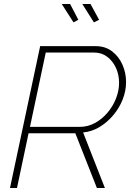

<svg xmlns="http://www.w3.org/2000/svg" viewBox="-20 -941 660 961"><path d="M30 0 181 -710H459Q507 -710 541 -684Q575 -658 593 -617Q611 -576 611 -531Q611 -486 594 -443Q577 -400 547 -364.5Q517 -329 478.5 -305.5Q440 -282 396 -278L505 0H465L357 -274H123L65 0ZM379 -306Q420 -306 455.5 -325.5Q491 -345 518.5 -377.5Q546 -410 561 -449Q576 -488 576 -526Q576 -567 560.5 -601Q545 -635 517 -656.5Q489 -678 451 -678H209L130 -306ZM392 -921H433L476 -842L450 -829ZM289 -921H331L372 -842L348 -829Z"/></svg>

Font: Raleway Thin ExtraLight
Style: Italic
Weight: 250
Italic angle: -12°
Version: Version 4.026